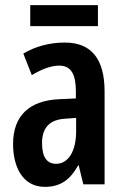

<svg xmlns="http://www.w3.org/2000/svg" viewBox="-20 -719 486 749"><path d="M362 -699H98V-617H362ZM233 -553C173 -553 118 -538 71 -510L104 -426C146 -451 181 -463 211 -463C257 -463 276 -430 276 -362V-335L211 -332C95 -327 31 -268 31 -157C31 -70 67 10 155 10C216 10 254 -18 285 -74H287L305 0H388V-362C388 -487 338 -553 233 -553ZM236 -256 277 -259V-207C277 -128 246 -80 199 -80C163 -80 144 -106 144 -161C144 -221 174 -253 236 -256Z"/></svg>

Font: Noto Sans Khmer ExtraCondensed SemiBold
Style: Regular
Weight: 600
Width: 2
Designer: Danh Hong and the Monotype Design Team
Foundry: Monotype Imaging Inc.
Version: Version 2.004